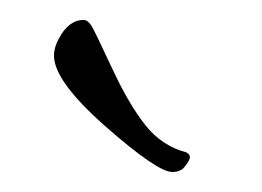

<svg xmlns="http://www.w3.org/2000/svg" viewBox="-20 -572 261 191"><path d="M63.5 -552.2C53.4 -552.2 45.1 -546.1 38.6 -533.7C35.3 -527.8 33.7 -522.1 33.7 -516.6C33.7 -499.7 50.9 -476.2 85.2 -446C119.5 -415.9 141.6 -400.9 151.4 -400.9C157.2 -400.9 161.5 -402.8 164.1 -406.7C167.3 -410.6 168.9 -413.6 168.9 -415.5C168.9 -417.5 168 -418.9 166 -419.9L165.5 -420.4C149.3 -424.6 135.7 -433.6 124.8 -447.3C113.9 -460.9 102.8 -479.8 91.6 -503.9C80.3 -528 73.6 -542 71.3 -545.9C69 -549.8 66.4 -551.9 63.5 -552.2Z"/></svg>

Font: Kristi
Style: Medium
Weight: 400
Italic angle: -15°
Version: Version 1.003